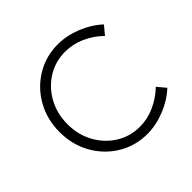

<svg xmlns="http://www.w3.org/2000/svg" viewBox="-135 -633 775 775"><g transform="rotate(-45 252.0 -246.0)"><path d="M290 10Q222 10 166 -24Q110 -58 77.5 -116Q45 -174 45 -246Q45 -318 77.5 -376Q110 -434 166 -468Q222 -502 290 -502Q340 -502 390.5 -482Q441 -462 479 -427L449 -391Q417 -423 375.5 -441.5Q334 -460 290 -460Q234 -460 188.5 -431.5Q143 -403 116.5 -354.5Q90 -306 90 -246Q90 -186 116.5 -137.5Q143 -89 188.5 -60.5Q234 -32 290 -32Q334 -32 375.5 -51Q417 -70 449 -101L479 -65Q441 -30 390.5 -10Q340 10 290 10Z"/></g></svg>

Font: Red Hat Display VF
Style: Regular
Weight: 300
Designer: Pentagram, MCKL
Foundry: Pentagram, MCKL
Version: Version 1.023